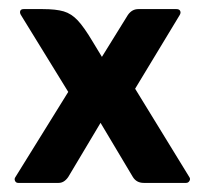

<svg xmlns="http://www.w3.org/2000/svg" viewBox="-20 -402 446 422"><path d="M201 -132 130 -13Q121 0 109 0H20Q15 0 13 -4.5Q11 -9 14 -13L130 -200L26 -369Q23 -374 24.5 -378Q26 -382 32 -382H74Q103 -382 120 -377Q137 -372 151 -357Q165 -342 184 -310L204 -277L261 -369Q270 -382 284 -382H368Q374 -382 376 -378Q378 -374 375 -369L277 -207L396 -13Q399 -9 396.5 -4.5Q394 0 389 0H296Q280 0 272 -13Z"/></svg>

Font: Zain ExtraBold
Style: Regular
Weight: 800
Designer: Zain,Boutros
Foundry: Mobile Telecommunications Company (Zain), 2024
Version: Version 1.50; ttfautohint (v1.8.4)